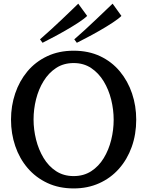

<svg xmlns="http://www.w3.org/2000/svg" viewBox="-20 -1031 816 1064"><path d="M388.2 13.2Q306.6 13.2 242.2 -17.1Q177.7 -47.4 132.8 -100.1Q87.9 -152.8 64.5 -221.7Q41 -290.5 41 -368.2Q41 -444.3 64.2 -513.2Q87.4 -582 131.8 -635.3Q176.3 -688.5 241 -719.2Q305.7 -750 388.2 -750Q470.7 -750 535.2 -719.5Q599.6 -689 644 -635.5Q688.5 -582 711.7 -513.2Q734.9 -444.3 734.9 -368.2Q734.9 -286.6 710 -217Q685.1 -147.5 639.2 -95.7Q593.3 -43.9 529.5 -15.4Q465.8 13.2 388.2 13.2ZM388.2 -55.2Q443.8 -55.2 485.6 -82.3Q527.3 -109.4 554.9 -154.8Q582.5 -200.2 596.2 -255.6Q609.9 -311 609.9 -367.2Q609.9 -422.9 596.2 -478.5Q582.5 -534.2 554.7 -580.1Q526.9 -626 485.4 -653.8Q443.8 -681.6 388.2 -681.6Q332.5 -681.6 291 -654.3Q249.5 -627 221.7 -581.8Q193.8 -536.6 179.9 -481.2Q166 -425.8 166 -369.1Q166 -313 179.9 -257.3Q193.8 -201.7 221.4 -155.8Q249 -109.9 290.8 -82.5Q332.5 -55.2 388.2 -55.2ZM405.8 -793.9 391.6 -813Q418 -835.4 451.2 -866Q484.4 -896.5 516.1 -926.8Q547.9 -957 570.3 -978.5L604 -1010.7L652.8 -942.9Q638.7 -928.2 605 -906Q571.3 -883.8 531.2 -860.8Q491.2 -837.9 457 -820.3ZM215.8 -793.9 201.7 -813Q228 -835.4 261.2 -866Q294.4 -896.5 326.4 -926.8Q358.4 -957 380.4 -978.5L413.6 -1010.7L462.9 -942.9Q448.7 -928.2 414.8 -906Q380.9 -883.8 340.8 -860.8Q300.8 -837.9 266.6 -820.3Z"/></svg>

Font: Trocchi
Style: Regular
Weight: 400
Designer: Vernon Adams
Foundry: Vernon Adams
Version: Version 1.101; ttfautohint (v1.8.4.7-5d5b);gftools[0.9.27]